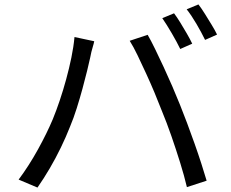

<svg xmlns="http://www.w3.org/2000/svg" viewBox="-20 -839 1040 866"><path d="M765 -779Q778 -762 793 -737.5Q808 -713 822.5 -688Q837 -663 847 -642L793 -618Q778 -649 755 -688.5Q732 -728 712 -757ZM875 -819Q889 -801 904.5 -776Q920 -751 935 -726.5Q950 -702 959 -683L905 -659Q889 -692 866.5 -730.5Q844 -769 822 -797ZM218 -301Q234 -340 249.5 -386Q265 -432 278.5 -481.5Q292 -531 302 -579.5Q312 -628 316 -672L405 -653Q403 -642 399 -629.5Q395 -617 392 -604Q389 -591 387 -580Q382 -557 373 -520Q364 -483 352 -439Q340 -395 326 -350.5Q312 -306 296 -268Q278 -222 254.5 -173.5Q231 -125 204 -79Q177 -33 149 7L64 -29Q111 -92 151.5 -165.5Q192 -239 218 -301ZM710 -339Q695 -378 677 -421Q659 -464 639 -507.5Q619 -551 600.5 -589.5Q582 -628 565 -655L646 -682Q661 -656 679.5 -618Q698 -580 718 -537Q738 -494 757 -450Q776 -406 792 -366Q807 -329 824 -283.5Q841 -238 857.5 -191.5Q874 -145 888 -101.5Q902 -58 912 -24L823 5Q811 -46 792.5 -105.5Q774 -165 753 -225.5Q732 -286 710 -339Z"/></svg>

Font: Noto Sans JP Thin
Style: Regular
Weight: 400
Version: Version 2.004-H2;hotconv 1.0.118;makeotfexe 2.5.65603